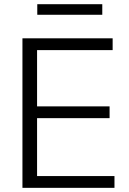

<svg xmlns="http://www.w3.org/2000/svg" viewBox="-20 -903 621 923"><path d="M87.9 -718.8H521.5V-662.1H158.2V-391.6H506.8V-335H158.2V-56.6H530.3V0H87.9ZM159.2 -832V-882.8H471.7V-832Z"/></svg>

Font: Min Sans Light
Style: Regular
Weight: 300
Designer: Jinseong-Kim, NotoSansCJK, Nunito
Foundry: Jinseong-Kim
Version: Version 1.400;Glyphs 3.1.2 (3151)